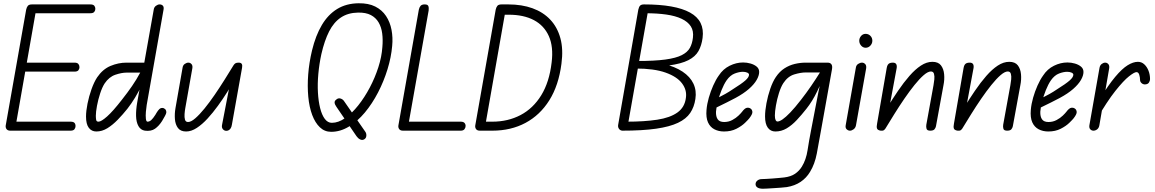

<svg xmlns="http://www.w3.org/2000/svg" viewBox="-20 -799 7063 1174"><path d="M15 -32 140 -740Q143 -754 150 -763Q157 -772 176 -772Q195 -772 198.5 -762Q202 -752 200 -735L76 -30Q75 -21 69 -10.5Q63 0 43 0Q27 0 20 -9.5Q13 -19 15 -32ZM442 -29Q442 -18 435.5 -9Q429 0 411 0H44L53 -55H411Q429 -55 435.5 -47.5Q442 -40 442 -29ZM466 -388Q466 -378 459.5 -369.5Q453 -361 435 -361H101L110 -416H435Q453 -416 459.5 -407.5Q466 -399 466 -388ZM563 -745Q563 -735 556.5 -726.5Q550 -718 532 -718H168L176 -772H532Q550 -772 556.5 -764Q563 -756 563 -745Z M866 0Q840 -4 826.5 -28Q813 -52 812 -89.5Q811 -127 819 -173L920 -740Q922 -755 933.5 -763.5Q945 -772 956 -772Q968 -772 975.5 -764.5Q983 -757 980 -740L877 -157Q874 -139 872 -115Q870 -91 872 -73Q874 -55 882 -55Q894 -55 905 -65Q916 -75 930 -97L937 -109Q946 -124 954 -131.5Q962 -139 972 -139Q982 -139 989.5 -132Q997 -125 997 -112Q997 -105 989 -90.5Q981 -76 971 -59Q952 -29 928 -12Q904 5 866 0ZM569 5Q540 5 523 -17.5Q506 -40 506 -86Q506 -120 515 -165Q524 -210 539.5 -253.5Q555 -297 574 -326Q608 -376 656 -396Q704 -416 754 -416H880L866 -355H754Q724 -355 685.5 -342Q647 -329 620 -289Q605 -266 592.5 -228Q580 -190 573 -152Q566 -114 566 -91Q566 -77 568 -66Q570 -55 582 -55Q599 -55 635 -87Q671 -119 726 -190Q760 -233 787.5 -273Q815 -313 838 -356H882Q866 -318 847 -278.5Q828 -239 806 -202.5Q784 -166 759 -134Q731 -99 700 -67Q669 -35 636.5 -15Q604 5 569 5Z M1118 5Q1084 5 1068 -16.5Q1052 -38 1049.5 -71Q1047 -104 1053 -138L1096 -383Q1098 -400 1109.5 -408Q1121 -416 1132 -416Q1143 -416 1151 -407Q1159 -398 1156 -381L1113 -138Q1110 -122 1108.5 -102Q1107 -82 1111 -67.5Q1115 -53 1130 -53Q1148 -53 1174 -75.5Q1200 -98 1230.5 -135.5Q1261 -173 1292.5 -219Q1324 -265 1353.5 -312Q1383 -359 1408 -400L1414 -309Q1395 -277 1369 -235.5Q1343 -194 1312.5 -152Q1282 -110 1249.5 -74.5Q1217 -39 1183.5 -17Q1150 5 1118 5ZM1364 1Q1351 1 1342.5 -9.5Q1334 -20 1338 -37L1408 -400Q1413 -408 1419.5 -412Q1426 -416 1439 -416Q1454 -416 1458.5 -407.5Q1463 -399 1460 -384L1398 -37Q1396 -23 1390.5 -14.5Q1385 -6 1378 -2.5Q1371 1 1364 1Z M2207 53Q2195 60 2182 53.5Q2169 47 2160 34L2037 -146Q2027 -160 2026 -171Q2025 -182 2036 -190Q2048 -201 2062.5 -196.5Q2077 -192 2085 -179L2214 7Q2221 17 2220 31.5Q2219 46 2207 53ZM2005 7Q1965 7 1936 -20.5Q1907 -48 1889 -96Q1871 -144 1865 -207.5Q1859 -271 1864.5 -343.5Q1870 -416 1888 -491Q1910 -582 1948 -646Q1986 -710 2041.5 -744Q2097 -778 2172 -779Q2233 -780 2274.5 -759Q2316 -738 2340.5 -701Q2365 -664 2374 -616.5Q2383 -569 2378 -518Q2372 -449 2349.5 -375.5Q2327 -302 2291.5 -233.5Q2256 -165 2211 -111Q2166 -57 2113.5 -25Q2061 7 2005 7ZM2009 -48Q2049 -48 2090.5 -77Q2132 -106 2170.5 -154.5Q2209 -203 2241 -263.5Q2273 -324 2293.5 -388Q2314 -452 2318 -511Q2322 -556 2317 -594.5Q2312 -633 2295 -662Q2278 -691 2247.5 -707Q2217 -723 2169 -722Q2108 -721 2064.5 -692Q2021 -663 1992.5 -607Q1964 -551 1945 -468Q1932 -408 1926.5 -347.5Q1921 -287 1924 -233.5Q1927 -180 1937.5 -138Q1948 -96 1966 -72Q1984 -48 2009 -48Z M2416 -32 2541 -740Q2544 -754 2551.5 -763Q2559 -772 2577 -772Q2595 -772 2599 -762Q2603 -752 2601 -735L2476 -30Q2474 -21 2469 -10.5Q2464 0 2444 0Q2428 0 2421 -9.5Q2414 -19 2416 -32ZM2827 -29Q2827 -18 2820 -9Q2813 0 2797 0H2444V-55H2797Q2813 -55 2820 -47.5Q2827 -40 2827 -29Z M3413 -409Q3396 -277 3339 -186Q3282 -95 3193 -47.5Q3104 0 2990 0H2915L2927 -55H2990Q3086 -55 3163 -95.5Q3240 -136 3289.5 -216.5Q3339 -297 3353 -417Q3365 -513 3336 -578Q3307 -643 3244.5 -676Q3182 -709 3091 -709H3039L3047 -772H3088Q3171 -772 3236 -748.5Q3301 -725 3344.5 -679Q3388 -633 3406.5 -565.5Q3425 -498 3413 -409ZM2886 -32 3011 -740Q3014 -754 3021 -763Q3028 -772 3047 -772Q3066 -772 3069.5 -762Q3073 -752 3071 -735L2947 -30Q2946 -21 2940 -10.5Q2934 0 2914 0Q2898 0 2891 -9.5Q2884 -19 2886 -32Z M4276 -567Q4270 -521 4251 -487Q4232 -453 4189 -431Q4146 -409 4068.5 -398.5Q3991 -388 3867 -388L3876 -426Q3983 -426 4048.5 -435Q4114 -444 4149 -462Q4184 -480 4198.5 -506.5Q4213 -533 4217 -569Q4222 -610 4204 -638Q4186 -666 4148 -684Q4110 -702 4054.5 -710Q3999 -718 3928 -718L3918 -772Q4109 -772 4199.5 -722Q4290 -672 4276 -567ZM4232 -194Q4225 -145 4200.5 -108.5Q4176 -72 4125.5 -48Q4075 -24 3991.5 -12Q3908 0 3782 0L3812 -55Q3920 -55 3998.5 -67Q4077 -79 4122 -111Q4167 -143 4174 -201Q4181 -248 4150.5 -289Q4120 -330 4050 -355Q3980 -380 3867 -380L3871 -426Q3965 -426 4036 -409Q4107 -392 4153.5 -361Q4200 -330 4220 -287.5Q4240 -245 4232 -194ZM3760 -37 3883 -740Q3887 -758 3894.5 -765Q3902 -772 3918 -772L3943 -735L3819 -34L3788 0Q3773 0 3765 -11Q3757 -22 3760 -37Z M4407 5Q4374 5 4348 -8.5Q4322 -22 4309 -51Q4296 -80 4300 -127Q4303 -163 4314 -201.5Q4325 -240 4341 -276Q4357 -312 4375 -337Q4401 -377 4441.5 -397Q4482 -417 4524 -417Q4547 -417 4569.5 -410.5Q4592 -404 4607 -391.5Q4622 -379 4622 -359Q4622 -337 4606.5 -310Q4591 -283 4559 -255Q4527 -227 4477 -200Q4454 -188 4423.5 -172.5Q4393 -157 4367.5 -145Q4342 -133 4333 -128L4345 -188Q4358 -195 4376 -204Q4394 -213 4415.5 -225Q4437 -237 4459 -252Q4515 -287 4537.5 -307Q4560 -327 4560 -342Q4560 -350 4549 -355Q4538 -360 4522 -360Q4500 -360 4472.5 -349.5Q4445 -339 4423 -308Q4406 -283 4392 -248Q4378 -213 4369 -178Q4360 -143 4358 -116Q4357 -86 4368.5 -69.5Q4380 -53 4408 -53Q4435 -53 4457.5 -65Q4480 -77 4495.5 -92Q4511 -107 4517 -115Q4534 -138 4547.5 -140Q4561 -142 4571 -134Q4579 -128 4580.5 -115Q4582 -102 4562 -76Q4556 -68 4535.5 -48Q4515 -28 4482.5 -11.5Q4450 5 4407 5Z M4600 327Q4600 314 4611 305Q4622 296 4640 296Q4647 296 4664.5 295Q4682 294 4703.5 292.5Q4725 291 4745 289Q4765 287 4775 286Q4816 281 4841.5 263.5Q4867 246 4883 220Q4909 178 4918 119Q4927 60 4939 -1L4984 -235L5022 -416H5040Q5057 -416 5064 -405.5Q5071 -395 5067 -374L5000 -1Q4987 74 4974.5 139.5Q4962 205 4933 252Q4911 289 4875.5 313Q4840 337 4791 345Q4776 347 4755 348.5Q4734 350 4711.5 351.5Q4689 353 4671 354Q4653 355 4645 355Q4623 355 4611.5 347.5Q4600 340 4600 327ZM4658 -87Q4658 -122 4666.5 -167.5Q4675 -213 4690 -256.5Q4705 -300 4724 -328Q4747 -362 4776.5 -381Q4806 -400 4839.5 -408Q4873 -416 4907 -416H5040V-356H4907Q4876 -356 4836.5 -344Q4797 -332 4770 -291Q4755 -268 4743 -230Q4731 -192 4724.5 -154Q4718 -116 4718 -93Q4718 -74 4722.5 -65Q4727 -56 4734 -56Q4746 -56 4765 -69Q4784 -82 4812 -111Q4840 -140 4878 -189Q4910 -230 4939.5 -273Q4969 -316 4995 -358H5030Q5007 -303 4977 -241Q4947 -179 4911 -134Q4882 -97 4852 -65Q4822 -33 4790 -14Q4758 5 4721 5Q4692 5 4675 -18Q4658 -41 4658 -87Z M5177 0Q5166 0 5157 -8.5Q5148 -17 5151 -33L5213 -384Q5215 -400 5227 -408Q5239 -416 5251 -416Q5262 -416 5270.5 -407Q5279 -398 5276 -380L5214 -33Q5211 -17 5199.5 -8.5Q5188 0 5177 0ZM5273 -507Q5257 -507 5245.5 -520Q5234 -533 5234 -550Q5234 -566 5245 -579Q5256 -592 5273 -592Q5290 -592 5302 -580Q5314 -568 5314 -550Q5314 -533 5302 -520Q5290 -507 5273 -507Z M5668 0Q5649 0 5645.5 -11.5Q5642 -23 5644 -36L5688 -278Q5691 -294 5693 -313.5Q5695 -333 5691 -347.5Q5687 -362 5672 -362Q5654 -362 5628 -339.5Q5602 -317 5571.5 -279Q5541 -241 5509.5 -195Q5478 -149 5448.5 -101.5Q5419 -54 5394 -13L5401 -135Q5436 -192 5471 -243.5Q5506 -295 5541 -335Q5576 -375 5611 -398Q5646 -421 5681 -421Q5717 -421 5733.5 -399.5Q5750 -378 5753 -345Q5756 -312 5749 -278L5703 -27Q5701 -17 5694 -8.5Q5687 0 5668 0ZM5365 0Q5346 -3 5342.5 -13.5Q5339 -24 5343 -43L5402 -384Q5404 -395 5408 -402Q5412 -409 5419.5 -412.5Q5427 -416 5439 -416Q5454 -416 5459.5 -407.5Q5465 -399 5463 -384L5394 -13Q5389 -6 5384 -2.5Q5379 1 5365 0Z M6138 0Q6119 0 6115.5 -11.5Q6112 -23 6114 -36L6158 -278Q6161 -294 6163 -313.5Q6165 -333 6161 -347.5Q6157 -362 6142 -362Q6124 -362 6098 -339.5Q6072 -317 6041.5 -279Q6011 -241 5979.5 -195Q5948 -149 5918.5 -101.5Q5889 -54 5864 -13L5871 -135Q5906 -192 5941 -243.5Q5976 -295 6011 -335Q6046 -375 6081 -398Q6116 -421 6151 -421Q6187 -421 6203.5 -399.5Q6220 -378 6223 -345Q6226 -312 6219 -278L6173 -27Q6171 -17 6164 -8.5Q6157 0 6138 0ZM5835 0Q5816 -3 5812.5 -13.5Q5809 -24 5813 -43L5872 -384Q5874 -395 5878 -402Q5882 -409 5889.5 -412.5Q5897 -416 5909 -416Q5924 -416 5929.5 -407.5Q5935 -399 5933 -384L5864 -13Q5859 -6 5854 -2.5Q5849 1 5835 0Z M6390 5Q6357 5 6331 -8.5Q6305 -22 6292 -51Q6279 -80 6283 -127Q6286 -163 6297 -201.5Q6308 -240 6324 -276Q6340 -312 6358 -337Q6384 -377 6424.5 -397Q6465 -417 6507 -417Q6530 -417 6552.5 -410.5Q6575 -404 6590 -391.5Q6605 -379 6605 -359Q6605 -337 6589.5 -310Q6574 -283 6542 -255Q6510 -227 6460 -200Q6437 -188 6406.5 -172.5Q6376 -157 6350.5 -145Q6325 -133 6316 -128L6328 -188Q6341 -195 6359 -204Q6377 -213 6398.5 -225Q6420 -237 6442 -252Q6498 -287 6520.5 -307Q6543 -327 6543 -342Q6543 -350 6532 -355Q6521 -360 6505 -360Q6483 -360 6455.5 -349.5Q6428 -339 6406 -308Q6389 -283 6375 -248Q6361 -213 6352 -178Q6343 -143 6341 -116Q6340 -86 6351.5 -69.5Q6363 -53 6391 -53Q6418 -53 6440.5 -65Q6463 -77 6478.5 -92Q6494 -107 6500 -115Q6517 -138 6530.5 -140Q6544 -142 6554 -134Q6562 -128 6563.5 -115Q6565 -102 6545 -76Q6539 -68 6518.5 -48Q6498 -28 6465.5 -11.5Q6433 5 6390 5Z M6983 -283Q6970 -282 6960.5 -290.5Q6951 -299 6951 -310Q6951 -326 6946 -342Q6941 -358 6929 -358Q6916 -358 6883 -332Q6850 -306 6799.5 -242.5Q6749 -179 6683 -65L6703 -191Q6757 -279 6799 -329Q6841 -379 6875 -400Q6909 -421 6938 -421Q6960 -421 6976.5 -406Q6993 -391 7002.5 -367Q7012 -343 7012 -315Q7012 -305 7005.5 -294.5Q6999 -284 6983 -283ZM6666 0Q6655 0 6647 -8Q6639 -16 6641 -32L6703 -384Q6706 -400 6716.5 -408Q6727 -416 6738 -416Q6749 -416 6757 -407Q6765 -398 6762 -380L6702 -32Q6699 -16 6688.5 -8Q6678 0 6666 0Z"/></svg>

Font: Edu QLD Beginner
Style: Regular
Weight: 400
Designer: Tina and Corey Anderson
Foundry: Google for Education
Version: Version 1.003